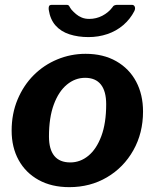

<svg xmlns="http://www.w3.org/2000/svg" viewBox="-20 -762 639 792"><path d="M266 10Q193 10 139.5 -19.5Q86 -49 57 -101.5Q28 -154 28 -223Q28 -293 52.5 -351.5Q77 -410 119 -452Q161 -494 216.5 -517Q272 -540 333 -540Q406 -540 459.5 -509.5Q513 -479 541.5 -425.5Q570 -372 570 -302Q570 -213 530 -142Q490 -71 421 -30.5Q352 10 266 10ZM270 -92Q311 -92 344.5 -119.5Q378 -147 398 -200.5Q418 -254 418 -332Q418 -386 396 -413.5Q374 -441 331 -441Q290 -441 256 -413Q222 -385 202 -331Q182 -277 182 -199Q182 -146 204 -119Q226 -92 270 -92ZM524 -742Q533 -742 536 -734Q539 -726 534 -716Q517 -683 488.5 -658.5Q460 -634 423 -621.5Q386 -609 345 -609Q302 -609 266.5 -620.5Q231 -632 209 -657Q187 -682 181 -722Q180 -730 182 -736Q184 -742 194 -742H255Q263 -742 266 -736Q269 -730 275 -722Q283 -713 293.5 -704Q304 -695 317.5 -689.5Q331 -684 348 -684Q377 -684 402 -697Q427 -710 443 -731Q447 -738 452.5 -740Q458 -742 463 -742Z"/></svg>

Font: Libre Franklin Thin
Style: Bold Italic
Weight: 700
Italic angle: -8°
Version: Version 3.000